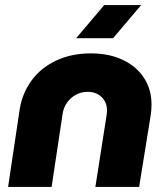

<svg xmlns="http://www.w3.org/2000/svg" viewBox="-20 -739 661 759"><path d="M12 0 58 -308Q69 -373 106 -422.5Q143 -472 203 -500Q263 -528 339 -528Q411 -528 465 -502.5Q519 -477 549 -431.5Q579 -386 579 -325Q579 -315 578 -302.5Q577 -290 575 -279L530 0H357L401 -281Q402 -286 402.5 -292.5Q403 -299 403 -302Q403 -335 381.5 -355.5Q360 -376 326 -376Q301 -376 280 -364.5Q259 -353 245.5 -334Q232 -315 228 -292L184 0ZM281 -588 392 -719H538L427 -588Z"/></svg>

Font: MuseoModerno Thin ExtraBold
Style: Italic
Weight: 800
Italic angle: -9°
Version: Version 1.003